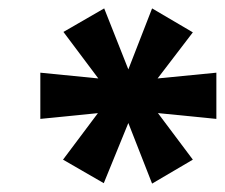

<svg xmlns="http://www.w3.org/2000/svg" viewBox="-20 -741 535 457"><path d="M227 -305 130 -361 220 -481 226 -473 76 -458V-568L227 -553L221 -545L131 -665L228 -721L287 -572H284L342 -721L439 -664L348 -545L342 -553L495 -568V-458L344 -473L349 -481L439 -361L342 -304L284 -452H287Z"/></svg>

Font: Nunito Sans 8pt ExtraBold
Style: Italic
Weight: 800
Italic angle: -9°
Version: Version 3.101;gftools[0.9.27]